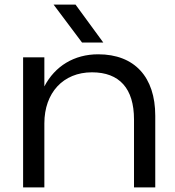

<svg xmlns="http://www.w3.org/2000/svg" viewBox="-20 -811 759 831"><path d="M405 -576C301 -576 218 -525 172 -437V-563H80V0H172V-277C172 -409 253 -498 378 -498C497 -498 560 -428 560 -294V0H652V-310C652 -478 562 -576 405 -576ZM307 -791H212L335 -627H427Z"/></svg>

Font: Bounded Light
Style: Regular
Weight: 300
Designer: Vlad Churkin
Version: Version 3.0